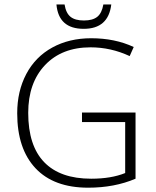

<svg xmlns="http://www.w3.org/2000/svg" viewBox="-20 -848 711 877"><path d="M354.5 -334H599.1V-31.7Q502.9 9.3 382.8 9.3Q225.6 9.3 142.1 -79.6Q58.6 -168.5 58.6 -330.6Q58.6 -431.6 100.1 -510Q141.6 -588.4 218.8 -630.9Q295.9 -673.3 396.5 -673.3Q504.9 -673.3 590.8 -633.3L572.3 -591.8Q486.3 -631.8 393.6 -631.8Q262.7 -631.8 185.8 -550.8Q108.9 -469.7 108.9 -332.5Q108.9 -182.6 181.9 -107.2Q254.9 -31.7 396.5 -31.7Q487.8 -31.7 551.8 -57.6V-290.5H354.5ZM362.3 -716.3Q247.6 -716.3 237.8 -827.6H274.9Q281.2 -788.1 302.2 -771.2Q323.2 -754.4 363.3 -754.4Q403.3 -754.4 424.3 -771.2Q445.3 -788.1 452.1 -827.6H488.3Q475.1 -716.3 362.3 -716.3Z"/></svg>

Font: Bpm'online Open Sans Light
Style: Regular
Weight: 300
Foundry: Ascender Corporation
Version: Version 1.10